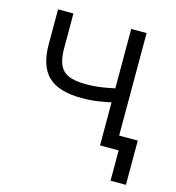

<svg xmlns="http://www.w3.org/2000/svg" viewBox="-97 -583 729 796"><g transform="rotate(15 267.5 -185.0)"><path d="M369 -185Q347 -180 315 -175Q283 -170 245 -170Q145 -170 100 -213.5Q55 -257 55 -350V-500H121V-350Q121 -284 148.5 -257Q176 -230 245 -230Q283 -230 315 -235Q347 -240 369 -245V-500H435V-60H515V130H449V0H369Z"/></g></svg>

Font: Retni Sans
Style: Regular
Weight: 400
Designer: Vitaly Kuzmin
Foundry: ParaType Ltd.
Version: Version 1.00;March 2, 2019;FontCreator 11.5.0.2425 64-bit; t